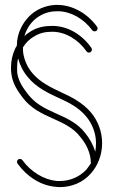

<svg xmlns="http://www.w3.org/2000/svg" viewBox="-20 -768 476 786"><path d="M216 -722C269 -722 322 -692 357 -645C361 -639 369 -638 375 -642C380 -646 381 -654 377 -659C340 -710 281 -747 216 -748H214C185 -748 156 -740 130 -725C103 -709 81 -684 66 -654C55 -632 49 -607 49 -581C47 -578 45 -574 43 -571C31 -546 25 -519 25 -491C25 -482 25 -473 27 -463C32 -425 54 -393 74 -367C106 -325 149 -304 194 -284C239 -264 282 -244 309 -207C333 -179 352 -141 352 -100C351 -100 352 -100 352 -99C346 -90 340 -82 334 -74C305 -43 265 -27 225 -27C221 -27 217 -27 213 -27C160 -32 107 -64 72 -112C68 -118 60 -119 54 -115C49 -111 48 -103 52 -98C91 -44 149 -7 211 -3C216 -2 221 -2 225 -2C272 -2 319 -20 352 -58C381 -90 398 -135 398 -181V-183C398 -230 380 -275 352 -308C317 -349 272 -371 229 -391C186 -411 144 -432 114 -467C94 -490 80 -519 75 -551C74 -559 74 -566 74 -574C86 -594 101 -608 120 -619C143 -633 165 -638 194 -638C249 -638 301 -605 334 -558C338 -552 346 -551 351 -555C357 -559 358 -567 354 -572C317 -625 259 -662 194 -662C163 -662 135 -657 108 -641C98 -635 88 -628 80 -620C82 -628 85 -636 89 -644C101 -669 120 -690 143 -703C164 -716 189 -722 214 -722ZM370 -147C361 -176 346 -202 329 -223C296 -266 249 -286 204 -306C159 -326 122 -346 94 -383C75 -407 56 -435 51 -467C50 -475 50 -483 50 -491C50 -504 51 -517 54 -529C62 -500 76 -473 95 -451C129 -410 175 -388 218 -368C261 -349 302 -328 332 -292C357 -263 373 -223 373 -183V-181C373 -170 372 -158 370 -147Z"/></svg>

Font: LS
Style: LightAlt
Weight: 250
Designer: BSozoo
Foundry: BSozoo
Version: Version 001.000